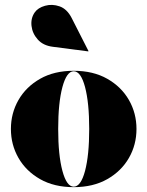

<svg xmlns="http://www.w3.org/2000/svg" viewBox="-20 -762 608 792"><path d="M198 -569Q158 -574 135.8 -599Q113.5 -624 110 -655.2Q106.5 -686.5 123 -710.5Q136.5 -730 165.8 -738.2Q195 -746.5 225.8 -735.8Q256.5 -725 275.5 -688L345 -551.5L344 -550ZM25 -230Q25 -295 56.2 -349.5Q87.5 -404 145.5 -437Q203.5 -470 284 -470Q364.5 -470 422.5 -437Q480.5 -404 511.8 -349.5Q543 -295 543 -230Q543 -165 511.8 -110.5Q480.5 -56 422.5 -23Q364.5 10 284 10Q203.5 10 145.5 -23Q87.5 -56 56.2 -110.5Q25 -165 25 -230ZM220 -230Q220 -122 237.5 -57Q255 8 284 8Q313.5 8 330.8 -57Q348 -122 348 -230Q348 -338 330.8 -403Q313.5 -468 284 -468Q255 -468 237.5 -403Q220 -338 220 -230Z"/></svg>

Font: Bodoni* 96pt Fatface
Style: Regular
Weight: 900
Version: Version 2.3